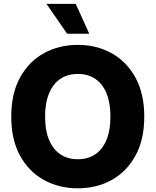

<svg xmlns="http://www.w3.org/2000/svg" viewBox="-20 -971 810 1000"><path d="M385.3 9.8Q287.1 9.8 208.5 -33.7Q129.9 -77.1 84.2 -160.6Q38.6 -244.1 38.6 -363.3Q38.6 -483.4 84.2 -566.9Q129.9 -650.4 208.5 -693.8Q287.1 -737.3 385.3 -737.3Q482.9 -737.3 561.3 -693.8Q639.6 -650.4 685.5 -566.9Q731.4 -483.4 731.4 -363.3Q731.4 -243.7 685.5 -160.2Q639.6 -76.7 561.3 -33.4Q482.9 9.8 385.3 9.8ZM385.3 -141.6Q438 -141.6 476.1 -167.2Q514.2 -192.9 534.7 -242.4Q555.2 -292 555.2 -363.3Q555.2 -435.5 534.7 -485.1Q514.2 -534.7 476.1 -560.3Q438 -585.9 385.3 -585.9Q332.5 -585.9 294.4 -560.3Q256.3 -534.7 235.6 -484.9Q214.8 -435.1 214.8 -363.3Q214.8 -292 235.6 -242.4Q256.3 -192.9 294.4 -167.2Q332.5 -141.6 385.3 -141.6ZM329.6 -795.4 222.2 -950.7H374.5L444.8 -795.4Z"/></svg>

Font: Inter 16pt ExtraBold
Style: Regular
Weight: 800
Version: Version 4.001;git-66647c0bb